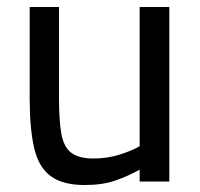

<svg xmlns="http://www.w3.org/2000/svg" viewBox="-20 -520 574 550"><path d="M223 10Q159 10 124.5 -16Q90 -42 77.5 -97.5Q65 -153 65 -239V-500H149V-240Q149 -176 155.5 -138Q162 -100 183.5 -83Q205 -66 247 -66Q289 -66 324 -77.5Q359 -89 380 -101V-500H465V0H380V-34Q348 -16 311 -3Q274 10 223 10Z"/></svg>

Font: Cairo Play Medium
Style: Regular
Weight: 500
Version: Version 3.119